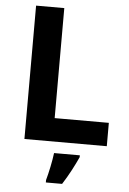

<svg xmlns="http://www.w3.org/2000/svg" viewBox="-61 -852 688 1024"><g transform="rotate(5 282.5 -339.5)"><path d="M90 -93H531V-218H241V-807H90ZM392 -22V-32H254C249 11 235 76 224 115V128H311C345 75 372 22 392 -22Z"/></g></svg>

Font: Noto Sans Telugu UI
Style: Bold
Weight: 700
Designer: Jelle Bosma - Monotype Design Team
Foundry: Monotype Imaging Inc.
Version: Version 2.005